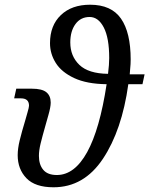

<svg xmlns="http://www.w3.org/2000/svg" viewBox="-20 -784 633 814"><path d="M55 -126Q55 -154 63.5 -189Q72 -224 88 -277Q90 -285 96.5 -307Q103 -329 103 -336Q103 -367 69 -367H40L49 -408H115Q158 -408 176.5 -393Q195 -378 195 -349Q195 -330 185 -295.5Q175 -261 173 -253Q159 -204 152 -175Q145 -146 145 -123Q145 -86 163.5 -64Q182 -42 221 -42Q296 -42 349.5 -139Q403 -236 432 -427Q348 -428 294.5 -453Q241 -478 216.5 -517Q192 -556 192 -601Q192 -676 238 -720Q284 -764 362 -764Q452 -764 493 -705Q534 -646 534 -532Q534 -512 532 -494Q530 -476 530 -469H593L584 -427H524Q497 -232 416.5 -111Q336 10 207 10Q129 10 92 -28.5Q55 -67 55 -126ZM443 -538Q443 -623 420 -667.5Q397 -712 360 -712Q322 -712 300 -682Q278 -652 278 -604Q278 -546 316.5 -509Q355 -472 438 -471Q443 -511 443 -538Z"/></svg>

Font: Noto Serif Narrow
Style: Italic
Weight: 400
Width: 4
Italic angle: -12°
Designer: Monotype Design Team
Foundry: Monotype Imaging Inc.
Version: Version 1.001